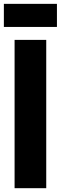

<svg xmlns="http://www.w3.org/2000/svg" viewBox="-34 -987 318 1007"><path d="M-13.7 -845.7V-966.8H264.6V-845.7ZM42.5 0V-777.8H208.5V0Z"/></svg>

Font: Anton
Style: Regular
Weight: 400
Foundry: vernon adams
Version: Version 1.000